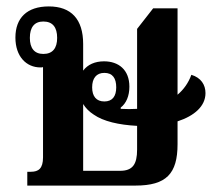

<svg xmlns="http://www.w3.org/2000/svg" viewBox="-20 -578 670 598"><path d="M65 0H402C498 0 533 -37 533 -129V-200C585 -217 620 -247 620 -288C620 -314 606 -336 576 -345C567 -320 552 -299 533 -283V-552H457L407 -488V-239C391 -238 374 -238 356 -239V-243C373 -256 383 -279 383 -308C383 -361 349 -387 304 -387C276 -387 253 -377 239 -358V-441C239 -518 202 -558 132 -558C64 -558 28 -522 28 -461C28 -402 62 -368 106 -368C109 -368 112 -368 114 -369V-88C114 -53 100 -43 76 -43H65ZM115 -410C87 -410 73 -428 73 -460C73 -493 87 -511 115 -511C144 -511 158 -493 158 -460C158 -428 144 -410 115 -410ZM305 -262C280 -262 267 -278 267 -306C267 -334 280 -351 305 -351C331 -351 342 -334 342 -306C342 -278 330 -262 305 -262ZM239 -46V-254C247 -241 258 -230 272 -221C302 -200 350 -189 407 -186V-112C407 -66 393 -46 354 -46Z"/></svg>

Font: Noto Serif Thai Condensed
Style: Bold
Weight: 700
Width: 3
Designer: Monotype Design Team
Foundry: Monotype Imaging Inc.
Version: Version 2.002